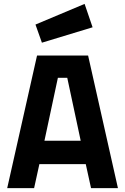

<svg xmlns="http://www.w3.org/2000/svg" viewBox="-20 -965 642 985"><path d="M17 0 170 -680H432L585 0H447L420 -123H182L155 0ZM277 -566 208 -243H394L325 -566ZM162 -839 414 -945 455 -825 195 -746Z"/></svg>

Font: Titillium Web
Style: Bold
Weight: 700
Version: Version 1.001;PS 57.000;hotconv 1.0.70;makeotf.lib2.5.55311